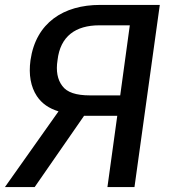

<svg xmlns="http://www.w3.org/2000/svg" viewBox="-46 -761 701 781"><path d="M604 -741H361C213 -741 100 -669 78 -516C70 -457 79 -408 104 -370C124 -340 153 -320 192 -308L-26 0H95L296 -290H431L391 0H501ZM320 -373C264 -373 226 -385 207 -412C188 -437 181 -472 188 -516C199 -614 262 -658 358 -658H482L443 -373Z"/></svg>

Font: Cheyenne Sans Medium
Style: Italic
Weight: 500
Italic angle: -8.13011°
Designer: The Public Sans project authors (U.S. Web Design System), Libre Franklin designed by Pablo Impallari and Rodrigo Fuenzal
Foundry: The Cheyenne Sans Project Authors
Version: Version 2.007